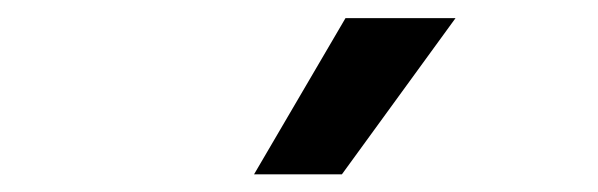

<svg xmlns="http://www.w3.org/2000/svg" viewBox="-20 -830 660 212"><path d="M260.5 -637.5 361.5 -810H483L357.5 -637.5Z"/></svg>

Font: Monaspace Argon Medium
Style: Regular
Weight: 500
Designer: Riley Cran & the Lettermatic Team
Foundry: Lettermatic
Version: Version 1.000 (Monaspace Argon)